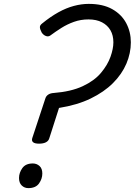

<svg xmlns="http://www.w3.org/2000/svg" viewBox="-20 -955 694 989"><path d="M181 -215Q160 -215 151 -222Q142 -229 146 -243L214 -449Q218 -461 229 -468Q240 -475 256 -476Q346 -483 406 -511Q466 -539 500 -579.5Q534 -620 549 -662Q564 -704 564 -737Q564 -773 549 -799Q534 -825 505.5 -840Q477 -855 436 -855Q396 -855 361 -842.5Q326 -830 296 -811Q266 -792 239 -772Q229 -765 216.5 -769.5Q204 -774 195 -787Q186 -804 185.5 -814.5Q185 -825 197 -834Q240 -869 280.5 -891.5Q321 -914 360.5 -924.5Q400 -935 437 -935Q510 -935 558 -908Q606 -881 630 -836Q654 -791 654 -737Q654 -681 631 -627Q608 -573 562 -527Q516 -481 447 -447.5Q378 -414 284 -399L234 -243Q230 -229 216.5 -222Q203 -215 181 -215ZM126 14Q106 14 92 0.5Q78 -13 78 -38Q78 -65 95 -89Q112 -113 149 -113Q169 -113 183.5 -100Q198 -87 198 -61Q198 -34 181 -10Q164 14 126 14Z"/></svg>

Font: Playwrite DE LA
Style: Regular
Weight: 400
Designer: Veronika Burian, José Scaglione
Foundry: TypeTogether
Version: Version 1.002